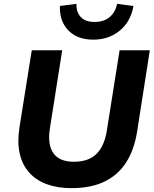

<svg xmlns="http://www.w3.org/2000/svg" viewBox="-20 -966 799 997"><path d="M351 11Q280 11 224.5 -9Q169 -29 132.5 -69Q96 -109 82.5 -168Q69 -227 81 -304L145 -705H303L239 -299Q226 -214 257.5 -170Q289 -126 364 -126Q437 -126 478.5 -164.5Q520 -203 534 -283L601 -705H758L692 -283Q677 -188 635 -122.5Q593 -57 522.5 -23Q452 11 351 11ZM463 -760Q409 -760 369.5 -782Q330 -804 309.5 -843.5Q289 -883 291 -935L377 -946Q376 -902 400 -877Q424 -852 472 -852Q519 -852 549 -877Q579 -902 588 -946L673 -935Q659 -854 602 -807Q545 -760 463 -760Z"/></svg>

Font: Nunito Sans 10pt ExtraBold
Style: Italic
Weight: 800
Italic angle: -9°
Designer: Vernon Adams
Foundry: Vernon Adams
Version: Version 3.101;gftools[0.9.27]